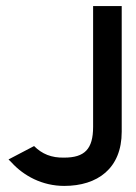

<svg xmlns="http://www.w3.org/2000/svg" viewBox="-20 -600 446 631"><path d="M8 -76 18 -66C58 -22 119 11 191 11C300 11 380 -46 380 -167V-580H286V-183C286 -110 258 -82 191 -82C149 -81 118 -94 92 -120Z"/></svg>

Font: Charger Sport
Style: BdNrw
Weight: 700
Designer: Jasper
Foundry: Cannot Into Space Fonts
Version: Version 1.1